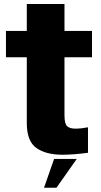

<svg xmlns="http://www.w3.org/2000/svg" viewBox="-20 -746 490 935"><path d="M283.5 7.5Q203.5 7.5 157 -25.5Q110.5 -58.5 110.5 -147V-467H9V-595.5H110.5V-726.5H294V-595.5H428V-467H294V-185Q294 -143.5 307 -131.5Q320 -119.5 347 -119.5Q374.5 -119.5 408.5 -126V-2Q338.5 7.5 283.5 7.5ZM194.4 168.1 243.5 27.9H353.8L255 168.1Z"/></svg>

Font: Anybody ExtraBold
Style: Regular
Weight: 800
Designer: Tyler Finck
Foundry: Etcetera Type Company
Version: Version 1.010; ttfautohint (v1.8.3) -l 8 -r 50 -G 200 -x 14 